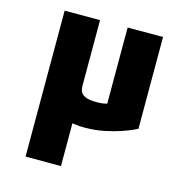

<svg xmlns="http://www.w3.org/2000/svg" viewBox="-105 -595 857 901"><g transform="rotate(15 323.5 -144.5)"><path d="M99 210V-499H271V-178Q271 -167 275.5 -154Q280 -141 298 -132Q316 -123 355 -123Q370 -123 382 -124.5Q394 -126 405 -129V-499H577V-53Q576 -52 556 -43Q536 -34 502.5 -22.5Q469 -11 424.5 -2Q380 7 329 7Q319 7 309 6.5Q299 6 289.5 4.5Q280 3 271 2V210Z"/></g></svg>

Font: Maven Pro Black
Style: Regular
Weight: 900
Designer: Joe Prince
Foundry: Joe Prince
Version: Version 2.103